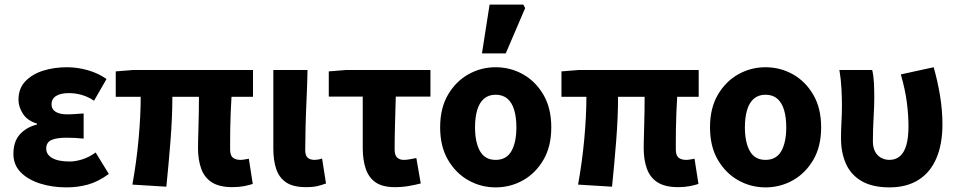

<svg xmlns="http://www.w3.org/2000/svg" viewBox="-20 -799 4142 831"><path d="M268 12Q205 12 152.5 -5Q100 -22 69 -54Q38 -86 38 -133Q38 -187 66.5 -218Q95 -249 140 -260V-264Q98 -277 79 -307Q60 -337 60 -367Q60 -416 89.5 -447Q119 -478 166.5 -493Q214 -508 270 -508Q315 -508 360.5 -495Q406 -482 441 -457L387 -363Q362 -380 334.5 -388Q307 -396 278 -396Q242 -396 222.5 -383.5Q203 -371 203 -348Q203 -326 221 -315Q239 -304 271 -304Q287 -304 305.5 -305.5Q324 -307 342 -308V-199Q324 -201 305 -202Q286 -203 269 -203Q223 -203 201.5 -192.5Q180 -182 180 -156Q180 -130 206 -115Q232 -100 282 -100Q306 -100 335.5 -109Q365 -118 394 -139L451 -46Q404 -12 360 0Q316 12 268 12Z M986 11Q930 11 897.5 -9.5Q865 -30 851 -68.5Q837 -107 837 -158Q837 -169 837.5 -193Q838 -217 839 -249Q840 -281 840.5 -315Q841 -349 841 -380H726Q726 -292 718 -190.5Q710 -89 700 9L553 0Q571 -100 580 -199Q589 -298 589 -380H481V-490L555 -496H1075V-380H982Q980 -348 978.5 -312Q977 -276 976.5 -242.5Q976 -209 976 -185Q976 -161 976 -152Q976 -127 987.5 -117Q999 -107 1021 -107Q1028 -107 1037 -108.5Q1046 -110 1057 -112L1074 -3Q1060 2 1037 6.5Q1014 11 986 11Z M1304 11Q1249 11 1218.5 -9.5Q1188 -30 1175.5 -67.5Q1163 -105 1163 -156V-496H1311Q1310 -438 1307 -373.5Q1304 -309 1302.5 -250Q1301 -191 1301 -150Q1301 -126 1311.5 -116.5Q1322 -107 1342 -107Q1348 -107 1357 -108.5Q1366 -110 1374 -113L1391 -5Q1375 1 1355.5 6Q1336 11 1304 11Z M1689 11Q1636 11 1606 -9.5Q1576 -30 1563 -68.5Q1550 -107 1550 -158V-381H1403V-490L1477 -496H1843V-381H1693Q1691 -317 1689.5 -256.5Q1688 -196 1688 -152Q1688 -127 1699 -117Q1710 -107 1727 -107Q1740 -107 1753 -109.5Q1766 -112 1782 -115L1801 -5Q1778 1 1749.5 6Q1721 11 1689 11Z M2125 12Q2062 12 2007.5 -18.5Q1953 -49 1919 -107Q1885 -165 1885 -248Q1885 -331 1919 -389Q1953 -447 2007.5 -477.5Q2062 -508 2125 -508Q2189 -508 2243.5 -477.5Q2298 -447 2332 -389Q2366 -331 2366 -248Q2366 -165 2332 -107Q2298 -49 2243.5 -18.5Q2189 12 2125 12ZM2125 -107Q2172 -107 2193.5 -145Q2215 -183 2215 -248Q2215 -291 2205.5 -323Q2196 -355 2176 -372Q2156 -389 2125 -389Q2095 -389 2075 -372Q2055 -355 2045.5 -323Q2036 -291 2036 -248Q2036 -183 2057.5 -145Q2079 -107 2125 -107ZM2066 -568 2099 -779H2245L2253 -764L2169 -568Z M2915 11Q2859 11 2826.5 -9.5Q2794 -30 2780 -68.5Q2766 -107 2766 -158Q2766 -169 2766.5 -193Q2767 -217 2768 -249Q2769 -281 2769.5 -315Q2770 -349 2770 -380H2655Q2655 -292 2647 -190.5Q2639 -89 2629 9L2482 0Q2500 -100 2509 -199Q2518 -298 2518 -380H2410V-490L2484 -496H3004V-380H2911Q2909 -348 2907.5 -312Q2906 -276 2905.5 -242.5Q2905 -209 2905 -185Q2905 -161 2905 -152Q2905 -127 2916.5 -117Q2928 -107 2950 -107Q2957 -107 2966 -108.5Q2975 -110 2986 -112L3003 -3Q2989 2 2966 6.5Q2943 11 2915 11Z M3293 12Q3230 12 3175.5 -18.5Q3121 -49 3087 -107Q3053 -165 3053 -248Q3053 -331 3087 -389Q3121 -447 3175.5 -477.5Q3230 -508 3293 -508Q3357 -508 3411.5 -477.5Q3466 -447 3500 -389Q3534 -331 3534 -248Q3534 -165 3500 -107Q3466 -49 3411.5 -18.5Q3357 12 3293 12ZM3293 -107Q3340 -107 3361.5 -145Q3383 -183 3383 -248Q3383 -291 3373.5 -323Q3364 -355 3344 -372Q3324 -389 3293 -389Q3263 -389 3243 -372Q3223 -355 3213.5 -323Q3204 -291 3204 -248Q3204 -183 3225.5 -145Q3247 -107 3293 -107Z M3830 12Q3756 12 3709.5 -15Q3663 -42 3641.5 -90Q3620 -138 3620 -200Q3620 -236 3622 -272Q3624 -308 3624 -344Q3624 -373 3622 -414Q3620 -455 3613 -496H3755Q3761 -471 3762.5 -440Q3764 -409 3764 -374Q3764 -343 3761 -290Q3758 -237 3758 -187Q3758 -161 3767.5 -143Q3777 -125 3793.5 -116Q3810 -107 3830 -107Q3856 -107 3874.5 -122.5Q3893 -138 3902.5 -170Q3912 -202 3912 -253Q3912 -301 3905 -355.5Q3898 -410 3879 -477L4021 -508Q4038 -449 4048.5 -385.5Q4059 -322 4059 -260Q4059 -176 4033 -114.5Q4007 -53 3955.5 -20.5Q3904 12 3830 12Z"/></svg>

Font: Source Sans 3
Style: Bold
Weight: 700
Designer: Paul D. Hunt
Foundry: Adobe
Version: Version 3.052;hotconv 1.1.0;makeotfexe 2.6.0